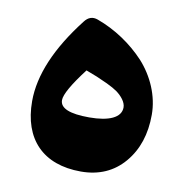

<svg xmlns="http://www.w3.org/2000/svg" viewBox="-60 -521 561 577"><g transform="rotate(10 220.5 -232.5)"><path d="M222.7 -2.4C277.8 -2.4 321.8 -22 354.5 -60.5C387.2 -99.1 403.3 -147.9 403.3 -207.5C403.3 -264.6 378.4 -321.3 339.4 -364.3C299.8 -406.7 249 -440.9 193.8 -460.9C177.7 -466.8 164.1 -462.4 152.8 -447.3C79.1 -352.5 42 -265.1 42 -185.5C42 -69.8 106.9 -2.4 222.7 -2.4ZM187 -304.7C216.8 -293.5 224.6 -290.5 253.9 -276.9C267.6 -270.5 278.3 -264.2 286.1 -258.8C301.8 -247.1 315.9 -230.5 315.9 -214.4C315.9 -183.1 279.3 -167 219.2 -167C159.7 -167 129.9 -179.2 129.9 -204.1C129.9 -221.2 148.9 -254.9 187 -304.7Z"/></g></svg>

Font: Sahel
Style: Bold
Weight: 700
Foundry: Saber Rastikerdar (saber.rastikerdar@gmail.com)
Version: Version 3.4.0